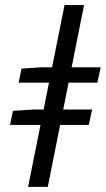

<svg xmlns="http://www.w3.org/2000/svg" viewBox="-20 -732 415 752"><path d="M19.3 -242.6 30.6 -297.7 108.2 -302.9H340.9L327.5 -242.6ZM53 -408.1 64.3 -463.2 141.9 -468.4H374.6L361.2 -408.1ZM90 0 232.8 -712.2H309.2L167.1 0Z"/></svg>

Font: Source Sans 3 VF
Style: Italic
Weight: 200
Italic angle: -11°
Designer: Paul D. Hunt
Foundry: Adobe Systems Incorporated
Version: Version 3.042;hotconv 1.0.118;makeotfexe 2.5.65603